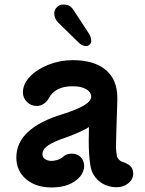

<svg xmlns="http://www.w3.org/2000/svg" viewBox="-20 -796 640 846"><path d="M567 -31Q567 -6 545.5 11.5Q524 29 494 29Q449 29 416.5 2Q384 -25 378 -69Q371 -111 371 -176Q371 -215 372 -236Q336 -214 275 -192Q216 -172 191.5 -155Q167 -138 167 -116Q167 -103 178.5 -95Q190 -87 207 -87Q219 -87 233.5 -91.5Q248 -96 258 -105Q272 -119 296 -119Q321 -119 336 -103Q351 -87 351 -63Q351 -53 345.5 -39.5Q340 -26 333 -18Q291 30 207 30Q138 30 95 -6.5Q52 -43 52 -102Q52 -231 256 -293Q319 -313 350 -331.5Q381 -350 382 -370Q381 -391 359 -403.5Q337 -416 300 -416Q223 -416 195 -363Q187 -348 172.5 -338.5Q158 -329 142 -329Q117 -329 99 -346.5Q81 -364 81 -389Q81 -426 112 -458.5Q143 -491 194 -511Q245 -531 300 -531Q395 -531 446 -488Q497 -445 497 -365V-354Q491 -172 491 -148Q491 -132 495 -110Q496 -102 502.5 -94.5Q509 -87 514 -85Q542 -76 554.5 -64Q567 -52 567 -31ZM327 -608 235 -698Q219 -716 219 -737Q219 -753 231 -764.5Q243 -776 256 -776Q277 -776 287 -769.5Q297 -763 305 -750L370 -651Q382 -634 382 -614Q382 -606 375 -599.5Q368 -593 360 -593Q342 -593 327 -608Z"/></svg>

Font: Tsukimi Rounded
Style: Bold
Weight: 700
Designer: Takashi Funayama
Foundry: Takashi Funayama
Version: Version 1.032; ttfautohint (v1.8.3)